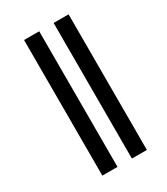

<svg xmlns="http://www.w3.org/2000/svg" viewBox="-181 -807 775 889"><g transform="rotate(-30 206.5 -362.5)"><path d="M178 0H97V-725H178ZM335 0H255V-725H335Z"/></g></svg>

Font: Libra Sans
Style: Italic
Weight: 400
Italic angle: -12°
Foundry: Context Ltd
Version: Version 1.002